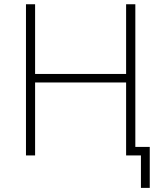

<svg xmlns="http://www.w3.org/2000/svg" viewBox="-20 -748 784 924"><path d="M105 0V-727.5H148.9V-392.1H586.9V-727.5H631.3V0H586.9V-351.1H148.9V0ZM658.2 156.2V0H610.8V-41H700.7V156.2Z"/></svg>

Font: Inter Extra Light
Style: Regular
Weight: 200
Designer: Rasmus Andersson
Foundry: rsms
Version: Version 4.000;git-3c8e0fc